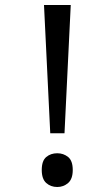

<svg xmlns="http://www.w3.org/2000/svg" viewBox="-20 -734 423 768"><path d="M181 -201 156 -714H263L238 -201ZM147 -54Q147 -91 165 -106Q183 -121 209 -121Q234 -121 252.5 -106Q271 -91 271 -54Q271 -18 252.5 -2Q234 14 209 14Q183 14 165 -2Q147 -18 147 -54Z"/></svg>

Font: tamil25
Style: Book
Weight: 400
Designer: Jelle Bosma - Monotype Design Team
Foundry: Monotype Imaging Inc.
Version: Version 2.003